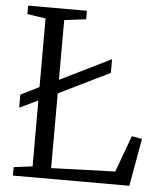

<svg xmlns="http://www.w3.org/2000/svg" viewBox="-53 -789 704 836"><g transform="rotate(5 299.0 -371.5)"><path d="M34.5 0V-37L116.5 -47.5V-694L36 -706V-743H293V-706L198 -694L197.5 -47L477 -56.5L535.5 -216L580.5 -208L543.5 0ZM36 -297V-354L136.5 -404L180 -424L420.5 -542.5V-482.5L179 -364.5L136.5 -345Z"/></g></svg>

Font: Merriweather 48pt Light
Style: Regular
Weight: 300
Version: Version 2.100